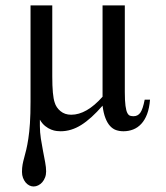

<svg xmlns="http://www.w3.org/2000/svg" viewBox="-20 -466 607 703"><path d="M529.3 -101.1Q526.9 -70.3 518.6 -48.3Q510.3 -26.4 497.3 -12.5Q484.4 1.5 467.5 8.1Q450.7 14.6 432.1 14.6Q417.5 14.6 405 10.3Q392.6 5.9 382.8 -4.9Q373 -15.6 366 -33.7Q358.9 -51.8 355.5 -79.1Q314 -31.2 277.3 -8.3Q240.7 14.6 202.1 14.6Q196.8 14.6 187.5 13.7Q178.2 12.7 167.5 8.5Q156.7 4.4 145.8 -4.2Q134.8 -12.7 126 -27.8V-4.9Q126 18.1 129.6 41.5Q133.3 64.9 137.5 86.7Q141.6 108.4 145.3 127.7Q148.9 147 148.9 161.6Q148.9 173.8 145 183.8Q141.1 193.8 134.8 201.2Q128.4 208.5 120.1 212.6Q111.8 216.8 103 216.8Q94.7 216.8 87.2 212.9Q79.6 209 73.7 201.9Q67.9 194.8 64.2 185.1Q60.5 175.3 60.5 163.6Q60.5 148.4 62.7 136.5Q64.9 124.5 68.6 111.3Q72.3 98.1 76.2 81.8Q80.1 65.4 83.7 42Q87.4 18.6 89.6 -14.4Q91.8 -47.4 91.8 -93.8V-446.3H171.4V-186.5Q171.4 -115.7 180.2 -90.8Q185.5 -72.3 201.4 -59.1Q217.3 -45.9 240.7 -45.9Q296.9 -45.9 355.5 -111.8V-446.3H437V-128.9Q437 -96.7 439.5 -78.6Q441.9 -60.5 446.3 -52.2Q450.7 -43.9 456.5 -42.2Q462.4 -40.5 469.2 -40.5Q484.4 -40.5 493.7 -53.2Q502.9 -65.9 509.8 -101.1Z"/></svg>

Font: Doulos SIL Viet
Style: Regular
Weight: 400
Designer: Walt Agee, Victor Gaultney, Peter Martin, Debbi Hosken, Becca Hirsbrunner
Foundry: SIL International
Version: Version 5.000